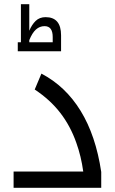

<svg xmlns="http://www.w3.org/2000/svg" viewBox="-20 -898 549 918"><path d="M45 -78H378Q368 -151 345 -215Q317 -295 268.5 -358Q220 -421 146 -470L178 -546Q293 -486 365.5 -368Q438 -250 464 -76V0H45ZM65 -696H80V-878H120V-751Q132 -780 150.5 -798Q169 -816 198 -816Q272 -816 272 -729V-653H65ZM232 -696V-721Q232 -773 193 -773Q170 -773 152 -757Q134 -741 120 -706V-696Z"/></svg>

Font: Noto Kufi Arabic
Style: Regular
Weight: 400
Designer: Monotype Design Team, David Williams, Khaled Hosny
Foundry: Google LLC
Version: Version 2.109; ttfautohint (v1.8.4.7-5d5b)